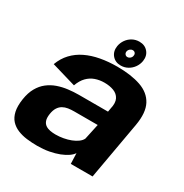

<svg xmlns="http://www.w3.org/2000/svg" viewBox="-180 -921 1024 1069"><g transform="rotate(30 332.5 -386.5)"><path d="M206.5 6.5Q246.5 6.5 281 0Q315.5 -6.5 343 -17.2Q370.5 -28 389.5 -41.2Q408.5 -54.5 416.5 -68L419 0H559L624.5 -369.5Q639.5 -455.5 613 -505.5Q586.5 -555.5 524.8 -577Q463 -598.5 373.5 -598.5Q316.5 -598.5 266.2 -589.2Q216 -580 175.2 -560.2Q134.5 -540.5 105 -509.2Q75.5 -478 59 -433.5L215.5 -387.5Q228.5 -423.5 249.5 -445Q270.5 -466.5 297.8 -476Q325 -485.5 356 -485.5Q390 -485.5 416.2 -475.5Q442.5 -465.5 454.5 -442Q466.5 -418.5 457 -378.5L453 -355.5H266Q232 -355.5 197.8 -351.2Q163.5 -347 132.2 -336Q101 -325 75.2 -305Q49.5 -285 31.8 -253.8Q14 -222.5 7 -177Q0 -130 7.2 -97.5Q14.5 -65 33.2 -44.5Q52 -24 79.2 -12.8Q106.5 -1.5 139.2 2.5Q172 6.5 206.5 6.5ZM263 -99Q244.5 -99 227.5 -102.2Q210.5 -105.5 198 -114.2Q185.5 -123 180 -139.2Q174.5 -155.5 178.5 -182Q182.5 -208 192.8 -224Q203 -240 218 -248.5Q233 -257 251.2 -259.8Q269.5 -262.5 289.5 -262.5H440.5L419 -162.5Q412.5 -148.5 396.8 -136.8Q381 -125 359.2 -116.5Q337.5 -108 312.5 -103.5Q287.5 -99 263 -99ZM385.5 -613Q409 -613 429.5 -624.2Q450 -635.5 463.5 -654.5Q477 -673.5 481 -697Q486.5 -732.5 466.2 -756.5Q446 -780.5 410.5 -780.5Q386.5 -780.5 366.2 -769.5Q346 -758.5 332.5 -739.5Q319 -720.5 315 -697Q309.5 -661.5 329.8 -637.2Q350 -613 385.5 -613ZM394 -672.5Q384.5 -672.5 378.8 -679.8Q373 -687 374.5 -697Q376.5 -707.5 384.5 -714.2Q392.5 -721 402 -721Q411.5 -721 417.2 -714.2Q423 -707.5 421 -697Q420 -687 412 -679.8Q404 -672.5 394 -672.5Z"/></g></svg>

Font: Anybody UltraCondensed Thin
Style: Bold Italic
Weight: 700
Italic angle: -10°
Version: Version 1.111